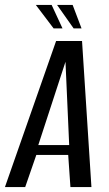

<svg xmlns="http://www.w3.org/2000/svg" viewBox="-45 -757 441 777"><path d="M-25 0 182 -591H287L325 0H240L231 -130H102L57 0ZM110 -170H235L220 -507ZM285 -642H253L186 -737H249ZM208 -642H172L100 -737H164Z"/></svg>

Font: Alumni Sans Thin Medium
Style: Italic
Weight: 500
Italic angle: -8°
Version: Version 1.016